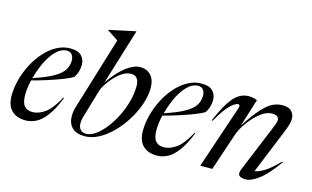

<svg xmlns="http://www.w3.org/2000/svg" viewBox="-90 -995 2046 1258"><g transform="rotate(15 933.0 -366.0)"><path d="M354 -197.5Q321.5 -116 287.5 -70.8Q253.5 -25.5 218.5 -7.8Q183.5 10 147 10Q85.5 10 51.5 -24Q17.5 -58 17.5 -123Q17.5 -176.5 32.2 -232.5Q47 -288.5 74 -340.2Q101 -392 137.8 -433Q174.5 -474 218.5 -498Q262.5 -522 311.5 -522Q363.5 -522 386.8 -497.2Q410 -472.5 410 -436.5Q410 -415 403.8 -392.2Q397.5 -369.5 382.5 -347.5Q364 -336 322 -319.2Q280 -302.5 225.5 -284.8Q171 -267 115 -252.5Q102 -195.5 102 -152.5Q102 -99.5 121 -77Q140 -54.5 176.5 -54.5Q218 -54.5 261 -85.2Q304 -116 348.5 -198.5ZM293 -502Q263 -502 236.2 -481.8Q209.5 -461.5 187 -427.5Q164.5 -393.5 147.5 -352.2Q130.5 -311 119.5 -269.5Q207 -298.5 254.8 -325.8Q302.5 -353 320.8 -382.2Q339 -411.5 339 -446Q339 -471.5 327 -486.8Q315 -502 293 -502Z M593 -651.5Q579 -661 559.8 -673.8Q540.5 -686.5 518.5 -700.5L518 -703.5L697.5 -742H699L583 -364.5Q640 -445.5 691.2 -483.8Q742.5 -522 784 -522Q831.5 -522 858.2 -491.5Q885 -461 885 -408Q885 -355 865.5 -297.2Q846 -239.5 812.2 -184.8Q778.5 -130 735.2 -86Q692 -42 643.8 -16Q595.5 10 547.5 10Q490.5 10 461.8 -19Q433 -48 433 -97Q433 -128.5 444 -163.5ZM507 -110.5Q500 -87 500 -67Q500 -39.5 513.5 -23.8Q527 -8 553 -8Q583.5 -8 616.8 -31.5Q650 -55 681.2 -95Q712.5 -135 737.8 -185.2Q763 -235.5 777.8 -290Q792.5 -344.5 792.5 -396.5Q792.5 -427.5 779.2 -445.8Q766 -464 739 -464Q708 -464 678.5 -444.8Q649 -425.5 624.8 -398Q600.5 -370.5 584.8 -345Q569 -319.5 565 -307Z M1244.5 -197.5Q1212 -116 1178 -70.8Q1144 -25.5 1109 -7.8Q1074 10 1037.5 10Q976 10 942 -24Q908 -58 908 -123Q908 -176.5 922.8 -232.5Q937.5 -288.5 964.5 -340.2Q991.5 -392 1028.2 -433Q1065 -474 1109 -498Q1153 -522 1202 -522Q1254 -522 1277.2 -497.2Q1300.5 -472.5 1300.5 -436.5Q1300.5 -415 1294.2 -392.2Q1288 -369.5 1273 -347.5Q1254.5 -336 1212.5 -319.2Q1170.5 -302.5 1116 -284.8Q1061.5 -267 1005.5 -252.5Q992.5 -195.5 992.5 -152.5Q992.5 -99.5 1011.5 -77Q1030.5 -54.5 1067 -54.5Q1108.5 -54.5 1151.5 -85.2Q1194.5 -116 1239 -198.5ZM1183.5 -502Q1153.5 -502 1126.8 -481.8Q1100 -461.5 1077.5 -427.5Q1055 -393.5 1038 -352.2Q1021 -311 1010 -269.5Q1097.5 -298.5 1145.2 -325.8Q1193 -353 1211.2 -382.2Q1229.5 -411.5 1229.5 -446Q1229.5 -471.5 1217.5 -486.8Q1205.5 -502 1183.5 -502Z M1332 -304.5 1326.5 -307Q1361 -388.5 1391.8 -435.5Q1422.5 -482.5 1453.2 -502.2Q1484 -522 1518.5 -522Q1537 -522 1550.2 -519.2Q1563.5 -516.5 1578 -510.5L1519 -322Q1574 -407 1613.8 -450Q1653.5 -493 1685.2 -507.5Q1717 -522 1748 -522Q1793.5 -522 1812.2 -501.2Q1831 -480.5 1831 -451Q1831 -434 1825.5 -413.5Q1820 -393 1801 -347L1683 -57.5Q1707.5 -59.5 1747 -83.2Q1786.5 -107 1842.5 -165L1847 -161.5Q1782 -69.5 1729.8 -29.8Q1677.5 10 1639.5 10Q1607.5 10 1595.5 -2.8Q1583.5 -15.5 1596 -46L1719.5 -346Q1733.5 -380 1738.8 -394.8Q1744 -409.5 1744 -418.5Q1744 -451.5 1697.5 -451.5Q1666.5 -451.5 1634.8 -430.8Q1603 -410 1575 -378.8Q1547 -347.5 1527.2 -315.8Q1507.5 -284 1500 -262L1412 0H1330.5L1475.5 -431Q1478.5 -439.5 1476.8 -446.5Q1475 -453.5 1466.5 -453.5Q1456 -453.5 1437.2 -441.2Q1418.5 -429 1392.2 -396.8Q1366 -364.5 1332 -304.5Z"/></g></svg>

Font: Newsreader Display
Style: Italic
Weight: 400
Italic angle: -17°
Designer: Hugues Gentile
Foundry: Production Type
Version: Version 1.001